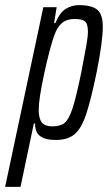

<svg xmlns="http://www.w3.org/2000/svg" viewBox="-66 -538 427 749"><path d="M103 -510H155L145 -448H150Q167 -489 190.5 -503.5Q214 -518 242 -518Q292 -518 313.5 -500Q335 -482 335 -434Q335 -376 311 -256Q288 -145 269.5 -90.5Q251 -36 224.5 -14Q198 8 152 8Q110 8 90 -7.5Q70 -23 71 -56H66L14 191H-46ZM251 -255 256 -282Q265 -327 271 -361.5Q277 -396 277 -414Q277 -445 265.5 -454.5Q254 -464 225 -464Q195 -464 176 -448.5Q157 -433 145 -398Q128 -350 106.5 -251Q85 -152 85 -109Q85 -75 97.5 -60Q110 -45 138 -45Q170 -45 186.5 -59Q203 -73 217 -115.5Q231 -158 251 -255Z"/></svg>

Font: Saira Ultra Condensed
Style: Italic
Weight: 400
Width: 1
Italic angle: -12°
Designer: Hector Gatti with collaboration of the Omnibus-Type team
Foundry: Omnibus-Type
Version: Version 1.001; ttfautohint (v1.8)